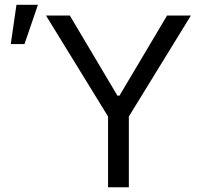

<svg xmlns="http://www.w3.org/2000/svg" viewBox="-20 -793 857 813"><path d="M525.6 0H437.5V-299.7L174.7 -727.3H275.6L477.3 -387.8H485.8L687.5 -727.3H788.4L525.6 -299.7ZM83.8 -606.5H25.6L49.7 -772.7H140.6Z"/></svg>

Font: Linik Sans
Style: Regular
Weight: 400
Designer: Rasmus Andersson (font), Marc Monis (original base), Kil Hyung-jin (Pretendard portions), Cristiano Sobral (main changes
Foundry: rsms
Version: Version 3.018;May 31, 2022;FontCreator 14.0.0.2814 64-bit; t